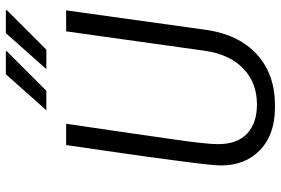

<svg xmlns="http://www.w3.org/2000/svg" viewBox="-168 -758 937 640"><g transform="rotate(-90 300.0 -438.5)"><path d="M261 10Q171 10 119.5 -39.5Q68 -89 68 -170Q68 -185 72 -221.5Q76 -258 83 -310.5Q90 -363 98.5 -426Q107 -489 117 -555.5Q127 -622 136 -686H207Q187 -552 174.5 -464.5Q162 -377 154.5 -325Q147 -273 144 -245.5Q141 -218 140 -204Q139 -190 139 -180Q139 -116 174 -83Q209 -50 271 -50Q344 -50 391 -95.5Q438 -141 450 -222L515 -686H585L520 -220Q505 -112 439 -51Q373 10 269 10ZM389 -752 509 -887H585L586 -884L454 -752ZM252 -752 372 -887H448L449 -884L317 -752Z"/></g></svg>

Font: Chivo Mono Medium ExtraLight
Style: Italic
Weight: 250
Italic angle: -8.05°
Monospace: yes
Version: Version 1.008